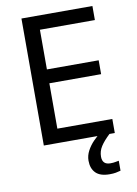

<svg xmlns="http://www.w3.org/2000/svg" viewBox="-100 -778 756 1063"><g transform="rotate(-10 278.0 -247.0)"><path d="M496 0H97V-714H496V-635H187V-412H478V-334H187V-79H496ZM398 116Q398 161 443 161Q460 161 471.5 158.5Q483 156 491 155V211Q477 215 463 217.5Q449 220 429 220Q376 220 351 195Q326 170 326 126Q326 97 340.5 70Q355 43 376.5 21Q398 -1 418 -15L466 0Q432 32 415 58.5Q398 85 398 116Z"/></g></svg>

Font: Noto Sans Batak
Style: Regular
Weight: 400
Designer: Monotype Design Team
Foundry: Monotype Imaging Inc.
Version: Version 2.002; ttfautohint (v1.8.4.7-5d5b)